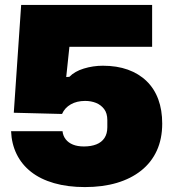

<svg xmlns="http://www.w3.org/2000/svg" viewBox="-20 -749 704 780"><path d="M325 11Q255 11 199.5 -5Q144 -21 106 -51Q68 -81 47.5 -123Q27 -165 25 -216H234Q236 -197 247 -183Q258 -169 276.5 -161.5Q295 -154 321 -154Q350 -154 371.5 -162.5Q393 -171 404.5 -188.5Q416 -206 416 -232V-261Q416 -289 403 -306Q390 -323 370 -331Q350 -339 326 -339Q292 -339 267.5 -325Q243 -311 232 -286L36 -291L66 -729H598V-559H262L249 -436L262 -437Q283 -459 320.5 -470.5Q358 -482 398 -482Q455 -482 499.5 -466Q544 -450 575.5 -419.5Q607 -389 623 -345.5Q639 -302 639 -247Q639 -185 617 -137Q595 -89 553.5 -56Q512 -23 454.5 -6Q397 11 325 11Z"/></svg>

Font: Hubot Sans Condensed ExtraLight Black
Style: Regular
Weight: 900
Version: Version 2.000